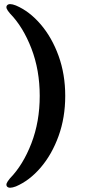

<svg xmlns="http://www.w3.org/2000/svg" viewBox="-20 -760 405 911"><path d="M289.5 -305Q289.5 -202 258 -114.8Q226.5 -27.5 173.2 34.8Q120 97 55.5 124.5Q22.5 137 13 124.5Q8.5 118 11.8 109.5Q15 101 27.5 86Q89.5 22.5 129 -80Q168.5 -182.5 168.5 -305Q168.5 -427.5 129 -530Q89.5 -632.5 27.5 -696Q15 -710.5 11.8 -719Q8.5 -727.5 13 -734Q22.5 -747 55.5 -734Q120 -706.5 173.2 -644.2Q226.5 -582 258 -494.8Q289.5 -407.5 289.5 -305Z"/></svg>

Font: Fraunces 9pt S000 SemiBold
Style: Regular
Weight: 600
Version: Version 1.000; ttfautohint (v1.8.3)